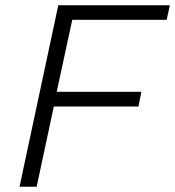

<svg xmlns="http://www.w3.org/2000/svg" viewBox="-20 -708 664 728"><path d="M201 -688 54 0H119L184 -304H505L516 -360H195L254 -633H612L624 -688Z"/></svg>

Font: Saira UNSAM Light Italic
Style: Regular
Weight: 300
Italic angle: -12°
Designer: Hector Gatti with collaboration of the Omnibus-Type team
Foundry: Omnibus-Type
Version: Version 0.072;PS 000.072;hotconv 1.0.88;makeotf.lib2.5.64775